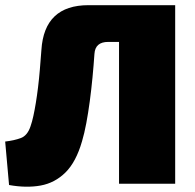

<svg xmlns="http://www.w3.org/2000/svg" viewBox="-24 -710 754 742"><path d="M638 -690V-548H394Q344 -548 341 -502Q338 -458 333.5 -411Q329 -364 323 -319Q317 -274 309.5 -234Q302 -194 293 -164Q270 -84 229 -43.5Q188 -3 133 7Q78 17 11 5L-4 -163Q31 -167 56.5 -176.5Q82 -186 94 -222Q100 -239 105 -262Q110 -285 114.5 -312.5Q119 -340 123 -372.5Q127 -405 130 -441Q133 -477 136 -517Q147 -690 318 -690ZM653 -690V0H436V-690Z"/></svg>

Font: Exo 2 Black
Style: Regular
Weight: 900
Designer: Natanael Gama
Foundry: Natanael Gama
Version: Version 2.010